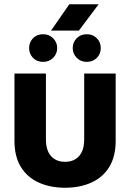

<svg xmlns="http://www.w3.org/2000/svg" viewBox="-20 -871 612 903"><path d="M286 12Q216 12 162 -12.5Q108 -37 78 -86Q48 -135 48 -209V-525H196V-216Q196 -164 220 -137Q244 -110 286 -110Q328 -110 352 -137Q376 -164 376 -216V-525H524V-209Q524 -135 494 -86Q464 -37 410 -12.5Q356 12 286 12ZM388 -580Q360 -580 341 -599Q322 -618 322 -645Q322 -672 340.5 -691Q359 -710 388 -710Q417 -710 435.5 -691Q454 -672 454 -645Q454 -618 435.5 -599Q417 -580 388 -580ZM183 -580Q153 -580 135 -599Q117 -618 117 -645Q117 -672 135 -691Q153 -710 183 -710Q211 -710 230 -691Q249 -672 249 -645Q249 -618 230 -599Q211 -580 183 -580ZM220 -727 306 -851H444L351 -727Z"/></svg>

Font: TikTok Sans 24pt
Style: Bold
Weight: 700
Version: Version 4.000